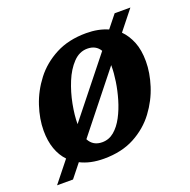

<svg xmlns="http://www.w3.org/2000/svg" viewBox="-116 -698 850 860"><g transform="rotate(-20 309.0 -268.0)"><path d="M13 50 92 -49Q67 -75 53.5 -113Q40 -151 40 -200Q40 -256 60 -316.5Q80 -377 120 -429Q160 -481 222 -513.5Q284 -546 368 -546Q426 -546 471 -526L519 -586H594L520 -493Q546 -467 561.5 -428.5Q577 -390 577 -336Q577 -282 558 -222Q539 -162 499.5 -109Q460 -56 398.5 -23Q337 10 252 10Q187 10 140 -14L89 50ZM349 -479Q311 -479 281.5 -448Q252 -417 232.5 -369.5Q213 -322 203 -270Q193 -218 193 -176L409 -447Q390 -479 349 -479ZM270 -62Q302 -62 327 -83Q352 -104 370.5 -139Q389 -174 401 -215Q413 -256 419 -296Q425 -336 425 -368V-373L207 -99Q226 -62 270 -62Z"/></g></svg>

Font: Noto Serif
Style: Bold Italic
Weight: 700
Italic angle: -12°
Designer: Monotype Design Team
Foundry: Monotype Imaging Inc.
Version: Version 2.013